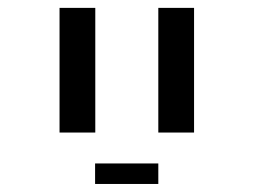

<svg xmlns="http://www.w3.org/2000/svg" viewBox="-20 -619 640 485"><path d="M220.2 -206.1H379.9V-154.3H220.2ZM130.4 -599.1H220.7V-284.2H130.4ZM379.9 -599.1H470.2V-284.2H379.9Z"/></svg>

Font: Courier New
Style: Regular
Weight: 400
Designer: Steve Matteson
Foundry: Ascender Corporation
Version: Version 2.00.3